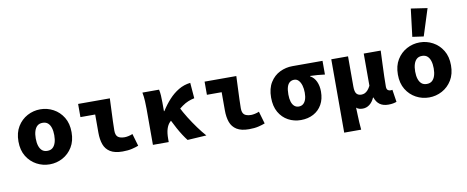

<svg xmlns="http://www.w3.org/2000/svg" viewBox="-81 -1216 4362 1794"><g transform="rotate(-10 2100.0 -319.0)"><path d="M300 12Q234 12 176.5 -19Q119 -50 83.5 -108Q48 -166 48 -249Q48 -332 83.5 -390Q119 -448 176.5 -479Q234 -510 300 -510Q366 -510 423.5 -479Q481 -448 516.5 -390Q552 -332 552 -249Q552 -166 516.5 -108Q481 -50 423.5 -19Q366 12 300 12ZM300 -116Q331 -116 350 -132.5Q369 -149 378.5 -178.5Q388 -208 388 -249Q388 -289 378.5 -319Q369 -349 350 -365.5Q331 -382 300 -382Q269 -382 250 -365.5Q231 -349 221.5 -319Q212 -289 212 -249Q212 -208 221.5 -178.5Q231 -149 250 -132.5Q269 -116 300 -116Z M991 12Q917 12 874.5 -14.5Q832 -41 815 -88.5Q798 -136 798 -200V-373H658V-498H959Q957 -447 954.5 -389.5Q952 -332 950 -280Q948 -228 948 -194Q948 -150 969 -133Q990 -116 1034 -116Q1048 -116 1069.5 -120.5Q1091 -125 1109 -133L1143 -16Q1118 -6 1080.5 3Q1043 12 991 12Z M1280 0V-342Q1280 -372 1278 -414.5Q1276 -457 1268 -498H1426Q1432 -474 1434 -441.5Q1436 -409 1436 -374V-292H1440Q1476 -349 1518.5 -395.5Q1561 -442 1612 -472.5Q1663 -503 1724 -510L1736 -362Q1706 -356 1677.5 -344.5Q1649 -333 1620 -312.5Q1591 -292 1555 -260Q1519 -228 1472 -180Q1453 -160 1441.5 -124Q1430 -88 1430 -30V0ZM1607 11Q1588 -13 1567.5 -44.5Q1547 -76 1525.5 -115Q1504 -154 1481 -201L1582 -305Q1607 -254 1642 -198Q1677 -142 1715 -90Q1753 -38 1787 0Z M2191 12Q2117 12 2074.5 -14.5Q2032 -41 2015 -88.5Q1998 -136 1998 -200V-373H1858V-498H2159Q2157 -447 2154.5 -389.5Q2152 -332 2150 -280Q2148 -228 2148 -194Q2148 -150 2169 -133Q2190 -116 2234 -116Q2248 -116 2269.5 -120.5Q2291 -125 2309 -133L2343 -16Q2318 -6 2280.5 3Q2243 12 2191 12Z M2683 12Q2618 12 2563.5 -17.5Q2509 -47 2476.5 -103.5Q2444 -160 2444 -243Q2444 -329 2479.5 -386Q2515 -443 2571.5 -470.5Q2628 -498 2691 -498H2977V-368Q2937 -373 2907 -375.5Q2877 -378 2838 -379V-375Q2875 -355 2894 -313.5Q2913 -272 2913 -218Q2913 -147 2884 -95.5Q2855 -44 2803 -16Q2751 12 2683 12ZM2685 -116Q2710 -116 2727 -130Q2744 -144 2753 -170Q2762 -196 2762 -234Q2762 -272 2753 -302.5Q2744 -333 2727 -351.5Q2710 -370 2685 -370Q2661 -370 2643.5 -357Q2626 -344 2617 -316.5Q2608 -289 2608 -243Q2608 -203 2617 -174.5Q2626 -146 2643.5 -131Q2661 -116 2685 -116Z M3060 198V-498H3219V-211Q3219 -161 3235 -142.5Q3251 -124 3280 -124Q3298 -124 3313 -131Q3328 -138 3342 -153.5Q3356 -169 3368 -193V-498H3529Q3527 -442 3524 -377.5Q3521 -313 3519.5 -255Q3518 -197 3518 -159Q3518 -135 3528.5 -125.5Q3539 -116 3555 -116Q3560 -116 3563.5 -116.5Q3567 -117 3573 -118L3591 -1Q3579 4 3559 8Q3539 12 3513 12Q3463 12 3431.5 -11Q3400 -34 3386 -78H3382Q3364 -37 3335 -15Q3306 7 3271 7Q3256 7 3239 3Q3222 -1 3210 -13Q3211 24 3212.5 59Q3214 94 3215.5 128Q3217 162 3221 198Z M3900 12Q3834 12 3776.5 -19Q3719 -50 3683.5 -108Q3648 -166 3648 -249Q3648 -332 3683.5 -390Q3719 -448 3776.5 -479Q3834 -510 3900 -510Q3966 -510 4023.5 -479Q4081 -448 4116.5 -390Q4152 -332 4152 -249Q4152 -166 4116.5 -108Q4081 -50 4023.5 -19Q3966 12 3900 12ZM3900 -116Q3931 -116 3950 -132.5Q3969 -149 3978.5 -178.5Q3988 -208 3988 -249Q3988 -289 3978.5 -319Q3969 -349 3950 -365.5Q3931 -382 3900 -382Q3869 -382 3850 -365.5Q3831 -349 3821.5 -319Q3812 -289 3812 -249Q3812 -208 3821.5 -178.5Q3831 -149 3850 -132.5Q3869 -116 3900 -116ZM3948 -558 3842 -573 3874 -836 4029 -813Z"/></g></svg>

Font: Source Code Pro ExtraBold
Style: Regular
Weight: 800
Monospace: yes
Designer: Paul D. Hunt, Teo Tuominen
Foundry: Adobe Systems Incorporated
Version: Version 1.018;hotconv 1.0.116;makeotfexe 2.5.65601